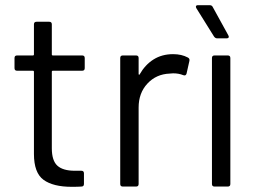

<svg xmlns="http://www.w3.org/2000/svg" viewBox="-20 -720 980 741"><path d="M297 -447H184Q180 -447 180 -443V-148Q180 -100 201.5 -80.5Q223 -61 269 -61H294Q304 -61 304 -51V-10Q304 0 294 0Q282 1 257 1Q185 1 148 -26Q111 -53 111 -126V-443Q111 -447 107 -447H46Q36 -447 36 -457V-496Q36 -506 46 -506H107Q111 -506 111 -510V-626Q111 -636 121 -636H170Q180 -636 180 -626V-510Q180 -506 184 -506H297Q307 -506 307 -496V-457Q307 -447 297 -447Z M705 -498Q713 -494 711 -485L700 -436Q697 -426 687 -430Q670 -437 648 -437L635 -436Q583 -434 549 -397.5Q515 -361 515 -305V-10Q515 0 505 0H454Q444 0 444 -10V-496Q444 -506 454 -506H505Q515 -506 515 -496V-435Q515 -432 516.5 -431.5Q518 -431 519 -433Q540 -470 572.5 -490.5Q605 -511 648 -511Q681 -511 705 -498Z M798 -10V-496Q798 -506 808 -506H859Q869 -506 869 -496V-10Q869 0 859 0H808Q798 0 798 -10ZM863 -578Q863 -572 854 -572H818Q811 -572 806 -579L738 -688Q736 -692 736 -694Q736 -700 744 -700H789Q798 -700 801 -693L861 -584Q863 -580 863 -578Z"/></svg>

Font: Amber EN
Style: Regular
Weight: 400
Designer: Jeremy Tribby
Foundry: Tribby Type Co.
Version: Version 1.403 November 24, 2021